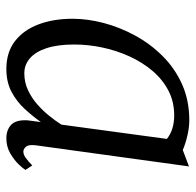

<svg xmlns="http://www.w3.org/2000/svg" viewBox="-26 -580 616 604"><g transform="rotate(90 282.0 -278.0)"><path d="M437.5 -85.5Q434 -61 441.2 -52.2Q448.5 -43.5 456.5 -43.5Q466.5 -43.5 476.5 -50.8Q486.5 -58 500.5 -71.5L514.5 -50Q511 -43.5 497.5 -29.2Q484 -15 462.8 -2.5Q441.5 10 415.5 10Q388.5 10 372.5 -5.2Q356.5 -20.5 358.5 -56.5L364 -98.5Q345.5 -72.5 322.5 -47.5Q299.5 -22.5 268.8 -6.2Q238 10 197 10Q144.5 10 109.5 -17Q74.5 -44 56.8 -91Q39 -138 39 -198.5Q39 -245 52.2 -295.8Q65.5 -346.5 91.5 -394.5Q117.5 -442.5 156 -481.2Q194.5 -520 245.2 -542.8Q296 -565.5 358.5 -565.5Q379.5 -565.5 405.2 -559.8Q431 -554 452 -545L503.5 -564.5ZM417 -495Q402 -507 383.2 -512.5Q364.5 -518 343 -518Q300 -518 265 -499.8Q230 -481.5 203 -449.8Q176 -418 157.5 -377.5Q139 -337 129.5 -292.2Q120 -247.5 120 -203.5Q120 -151.5 131.5 -116.5Q143 -81.5 163.5 -64Q184 -46.5 210.5 -46.5Q239 -46.5 263.5 -58Q288 -69.5 308.2 -87.2Q328.5 -105 344.5 -125Q360.5 -145 372 -163Z"/></g></svg>

Font: Merriweather 24pt Light
Style: Italic
Weight: 300
Italic angle: -7.8°
Version: Version 2.101